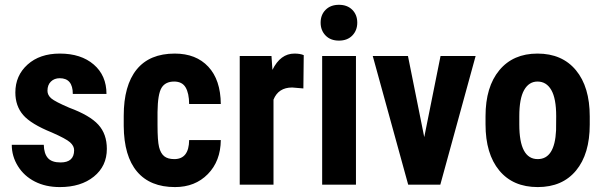

<svg xmlns="http://www.w3.org/2000/svg" viewBox="-20 -758 2476 788"><path d="M284.2 -141.6Q284.2 -159.2 267.3 -174.1Q250.5 -189 192.4 -214.4Q106.9 -249 75 -286.1Q43 -323.2 43 -378.4Q43 -447.8 93 -492.9Q143.1 -538.1 225.6 -538.1Q312.5 -538.1 364.7 -493.2Q417 -448.2 417 -372.6H278.8Q278.8 -437 225.1 -437Q203.1 -437 189 -423.3Q174.8 -409.7 174.8 -385.3Q174.8 -367.7 190.4 -354.2Q206.1 -340.8 264.2 -315.9Q348.6 -284.7 383.5 -246.3Q418.5 -208 418.5 -147Q418.5 -76.2 365.2 -33.2Q312 9.8 225.6 9.8Q167.5 9.8 123 -12.9Q78.6 -35.6 53.5 -76.2Q28.3 -116.7 28.3 -163.6H159.7Q160.6 -127.4 176.5 -109.4Q192.4 -91.3 228.5 -91.3Q284.2 -91.3 284.2 -141.6Z M695.3 -105Q755.4 -105 756.3 -183.1H886.2Q885.3 -96.7 833 -43.5Q780.8 9.8 698.2 9.8Q596.2 9.8 542.5 -53.7Q488.8 -117.2 487.8 -240.7V-282.7Q487.8 -407.2 540.8 -472.7Q593.8 -538.1 697.3 -538.1Q784.7 -538.1 835 -484.1Q885.3 -430.2 886.2 -331.1H756.3Q755.9 -375.5 741.7 -399.4Q727.5 -423.3 694.8 -423.3Q658.7 -423.3 643.1 -397.7Q627.4 -372.1 626.5 -298.3V-244.6Q626.5 -180.2 632.8 -154.5Q639.2 -128.9 653.8 -116.9Q668.5 -105 695.3 -105Z M1225.1 -395 1179.2 -398.9Q1122.6 -398.9 1102.5 -349.1V0H963.9V-528.3H1094.2L1098.1 -471.2Q1130.9 -538.1 1188.5 -538.1Q1211.9 -538.1 1226.6 -531.7Z M1440.9 0H1302.2V-528.3H1440.9ZM1295.9 -665Q1295.9 -697.3 1316.4 -717.8Q1336.9 -738.3 1371.1 -738.3Q1405.3 -738.3 1425.8 -717.8Q1446.3 -697.3 1446.3 -665Q1446.3 -633.3 1426 -612.3Q1405.8 -591.3 1371.1 -591.3Q1336.4 -591.3 1316.2 -612.3Q1295.9 -633.3 1295.9 -665Z M1721.2 -195.3 1788.1 -528.3H1932.1L1787.1 0H1655.3L1509.8 -528.3H1654.3Z M1972.7 -281.2Q1972.7 -401.4 2029.3 -469.7Q2085.9 -538.1 2186 -538.1Q2287.1 -538.1 2343.8 -469.7Q2400.4 -401.4 2400.4 -280.3V-246.6Q2400.4 -126 2344.2 -58.1Q2288.1 9.8 2187 9.8Q2085.4 9.8 2029.1 -58.3Q1972.7 -126.5 1972.7 -247.6ZM2111.3 -246.6Q2111.3 -105 2187 -105Q2256.8 -105 2262.2 -223.1L2262.7 -281.2Q2262.7 -353.5 2242.7 -388.4Q2222.7 -423.3 2186 -423.3Q2150.9 -423.3 2131.1 -388.4Q2111.3 -353.5 2111.3 -281.2Z"/></svg>

Font: Roboto Condensed
Style: Bold
Weight: 700
Designer: Google
Version: Version 2.134; 2016